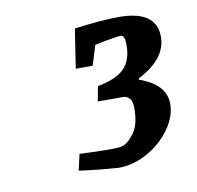

<svg xmlns="http://www.w3.org/2000/svg" viewBox="-52 -770 479 468"><g transform="rotate(-10 187.5 -536.0)"><path d="M357 -487Q357 -456 335 -425Q313 -394 278 -374.5Q243 -355 206 -355Q191 -356 164 -358.5Q137 -361 109 -365L118 -405Q160 -403 191 -403Q220 -403 226 -406Q241 -412 255 -432.5Q269 -453 269 -492Q269 -509 262.5 -516Q256 -523 247 -523H184L191 -560Q236 -568 256.5 -588Q277 -608 277 -647Q277 -671 267 -671Q255 -671 202 -660L187 -611H145L160 -708Q228 -717 270 -717Q363 -717 363 -652Q363 -597 292 -561V-558Q357 -535 357 -487Z"/></g></svg>

Font: Grenze Medium
Style: Italic
Weight: 500
Italic angle: -10°
Designer: Renata Polastri
Foundry: Omnibus-Type
Version: Version 1.002; ttfautohint (v1.8)